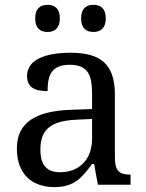

<svg xmlns="http://www.w3.org/2000/svg" viewBox="-20 -764 603 794"><path d="M147 -145C147 -184.1 156.2 -214.4 179.7 -234.9C203.1 -255.4 240.2 -266.6 296.9 -269L360.8 -272V-190.9C360.8 -106 309.6 -51.8 228 -51.8C172.9 -51.8 147 -82.5 147 -145ZM49.8 -149.9C49.8 -40 116.2 9.8 205.1 9.8C288.1 9.8 319.3 -30.3 360.8 -85.9H369.1L384.8 0H520V-42H517.1C473.1 -42 455.1 -57.6 455.1 -113.8V-373C455.1 -500.5 394 -545.9 272 -545.9C170.9 -545.9 91.8 -518.6 91.8 -450.2C91.8 -403.8 121.6 -387.2 176.8 -387.2C176.8 -449.2 190.4 -496.1 268.1 -496.1C349.6 -496.1 360.8 -446.3 360.8 -373V-313L277.8 -310.1C125 -305.7 49.8 -255.9 49.8 -149.9ZM125.5 -688C125.5 -647 147 -631.8 176.3 -631.8C205.6 -631.8 227.5 -647.5 227.5 -688C227.5 -729 206.1 -744.1 176.3 -744.1C147.5 -744.1 125.5 -729.5 125.5 -688ZM315.4 -688C315.4 -647 336.9 -631.8 366.2 -631.8C395.5 -631.8 417.5 -647.5 417.5 -688C417.5 -729 396 -744.1 366.2 -744.1C337.4 -744.1 315.4 -729.5 315.4 -688Z"/></svg>

Font: The Erased English
Style: Regular
Weight: 400
Designer: Monotype Design team + ligartures altered by 180 Amsterdam
Foundry: Monotype Imaging Inc.
Version: Version 1.030;Glyphs 3.1.2 (3151)